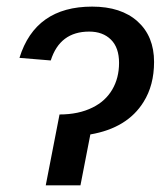

<svg xmlns="http://www.w3.org/2000/svg" viewBox="-20 -558 503 578"><path d="M252 -153.3 222.2 0H117.7L159.2 -213.4Q216.8 -213.4 258.8 -234.4Q297.4 -253.4 317.9 -288.3Q338.4 -323.2 338.4 -368.7Q338.4 -414.6 314 -438.7Q289.6 -462.9 248.5 -462.9Q160.2 -462.9 132.8 -376L38.6 -383.8Q86.4 -538.1 257.3 -538.1Q344.7 -538.1 394.3 -493.4Q443.8 -448.7 443.8 -371.6Q443.8 -301.3 412.1 -251Q363.3 -172.4 252 -153.3Z"/></svg>

Font: Arimo Medium
Style: Italic
Weight: 500
Italic angle: -12°
Designer: Steve Matteson
Foundry: Monotype Imaging Inc.
Version: Version 1.33